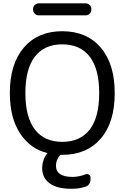

<svg xmlns="http://www.w3.org/2000/svg" viewBox="-20 -955 755 1171"><path d="M193.4 -164.1Q251 -89.8 359.9 -89.8Q468.8 -89.8 526.9 -164.6Q585 -239.3 585 -387.2Q585 -535.2 526.9 -609.9Q468.8 -684.6 359.9 -684.6Q251 -684.6 192.9 -609.9Q134.8 -535.2 134.8 -387.2Q134.8 -239.3 193.4 -164.1ZM216.8 -861.3Q202.1 -861.3 191.9 -871.6Q181.6 -881.8 181.6 -896.5V-900.4Q181.6 -914.1 191.9 -924.3Q202.1 -934.6 216.8 -934.6H502Q516.6 -934.6 526.9 -924.3Q537.1 -914.1 537.1 -900.4V-896.5Q537.1 -881.8 526.9 -871.6Q516.6 -861.3 502 -861.3ZM40 -387.7Q40 -565.4 125.5 -665Q210.9 -764.6 359.9 -764.6Q508.8 -764.6 594.2 -665Q679.7 -565.4 679.7 -386.7Q679.7 -208 594.2 -109.4Q508.8 -10.7 360.4 -10.7H353.5Q348.6 -10.7 345.7 -7.8Q321.3 20.5 321.3 55.7Q321.3 124 422.9 124Q460 124 501 108.4Q511.7 103.5 522 109.9Q532.2 116.2 532.2 128.9V138.7Q532.2 155.3 523.4 168Q514.6 180.7 499 184.6Q460 196.3 420.9 196.3Q418 196.3 416 196.3Q325.2 196.3 281.2 162.1Q237.3 127.9 237.3 72.3Q237.3 19.5 267.6 -18.6Q270.5 -21.5 266.6 -22.5Q167 -45.9 103.5 -139.6Q40 -235.4 40 -387.7Z"/></svg>

Font: Gen Jyuu GothicL Regular
Style: Regular
Weight: 400
Designer: [Source Han Sans]
Ryoko NISHIZUKA  (kana & ideographs); Paul D. Hunt (Latin, Greek & Cyrillic); Wenlong ZHANG  (bopomofo
Version: Version 1.002.20150607